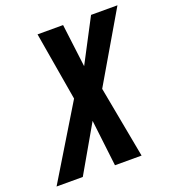

<svg xmlns="http://www.w3.org/2000/svg" viewBox="-189 -815 830 917"><g transform="rotate(-20 226.5 -357.0)"><path d="M-58.1 0 164.1 -366.2 105 -713.9H234.9L262.2 -495.1L377 -713.9H511.2L306.2 -363.8L374 0H238.8L210.9 -235.8L75.2 0Z"/></g></svg>

Font: Open Sans Condensed
Style: Bold Italic
Weight: 700
Width: 3
Italic angle: -12°
Designer: Monotype Design Team
Foundry: Monotype Imaging Inc.
Version: Version 3.003; ttfautohint (v1.8.4)